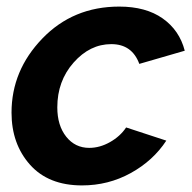

<svg xmlns="http://www.w3.org/2000/svg" viewBox="-20 -553 582 583"><path d="M15 -211Q15 -339 108.5 -436Q202 -533 342 -533Q423 -533 474 -497Q525 -461 541 -399L403 -359Q381 -419 318 -419Q253 -419 203.5 -363Q154 -307 154 -227Q154 -172 181 -138Q208 -104 251 -104Q283 -104 314 -121.5Q345 -139 363 -166L485 -126Q445 -65 377 -27.5Q309 10 229 10Q127 10 71 -53Q15 -116 15 -211Z"/></svg>

Font: Raleway-v4020
Style: Bold Italic
Weight: 700
Italic angle: -12°
Designer: Matt McInerney, Pablo Impallari, Rodrigo Fuenzalida
Foundry: Matt McInerney, Pablo Impallari, Rodrigo Fuenzalida
Version: Version 4.020;PS 004.020;hotconv 1.0.88;makeotf.lib2.5.64775